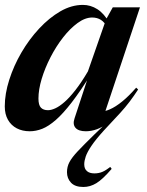

<svg xmlns="http://www.w3.org/2000/svg" viewBox="-20 -524 600 784"><path d="M544 -158.5Q527 -132.5 509.5 -109.2Q492 -86 470.5 -62.5L404 9Q370.5 46 353.2 71.8Q336 97.5 330 115.2Q324 133 324 147Q324 165 334.8 174.5Q345.5 184 365.5 184Q383 184 397.5 178Q412 172 430 157.5L436 165.5Q399 208.5 373.5 224Q348 239.5 320.5 239.5Q286.5 239.5 270 222Q253.5 204.5 253.5 179Q253.5 157 263.5 138Q273.5 119 297.8 93.2Q322 67.5 365 25.5L423 -30L426 -24.5Q398.5 -4.5 375.5 3.8Q352.5 12 330.5 12Q300.5 12 288.2 -2.2Q276 -16.5 284.5 -41L345 -225L353 -223.5Q308.5 -152 273 -106Q237.5 -60 208 -34.2Q178.5 -8.5 152.8 1.8Q127 12 101.5 12Q71.5 12 48.5 0Q25.5 -12 12.5 -34.8Q-0.5 -57.5 -0.5 -89.5Q-0.5 -141 17.8 -198.2Q36 -255.5 67.5 -309.5Q99 -363.5 140 -407.5Q181 -451.5 226.5 -477.8Q272 -504 318.5 -504Q350 -504 377.5 -486.5Q405 -469 426.5 -431L417.5 -412.5Q407 -433.5 391.8 -443Q376.5 -452.5 356.5 -452.5Q327.5 -452.5 296.8 -430Q266 -407.5 237.5 -371Q209 -334.5 186.2 -290.2Q163.5 -246 150.2 -202Q137 -158 137 -121.5Q137 -95 147 -84.5Q157 -74 176 -74Q189 -74 206 -81.8Q223 -89.5 243.8 -107.8Q264.5 -126 288.5 -156.8Q312.5 -187.5 339 -232.5L413 -444.5L440.5 -494H551.5L402.5 -47L389 -67.5Q407 -68 429.2 -77.8Q451.5 -87.5 478.2 -109Q505 -130.5 536 -166Z"/></svg>

Font: Newsreader 60pt SemiBold
Style: Italic
Weight: 600
Italic angle: -17°
Designer: Hugues Gentile
Foundry: Production Type
Version: Version 1.003